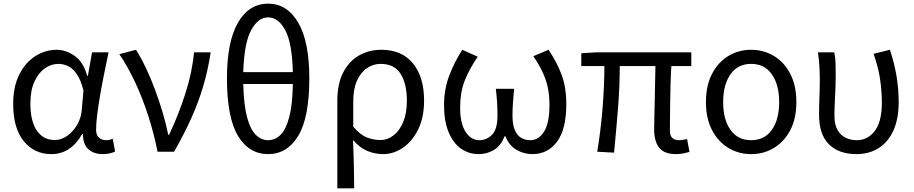

<svg xmlns="http://www.w3.org/2000/svg" viewBox="-20 -829 4991 1049"><path d="M260 13Q168 13 110 -57.5Q52 -128 52 -262Q52 -355 85 -421Q118 -487 172.5 -522Q227 -557 290 -557Q340 -557 387.5 -524Q435 -491 457 -414H460L483 -543H573Q562 -489 550 -430.5Q538 -372 528 -314.5Q518 -257 511.5 -206.5Q505 -156 505 -119Q505 -91 521 -77Q537 -63 559 -63Q578 -63 596 -71L609 -1Q599 4 581.5 8.5Q564 13 540 13Q492 13 462.5 -14Q433 -41 433 -97H429Q367 13 260 13ZM279 -64Q315 -64 347.5 -87Q380 -110 402 -148Q424 -186 427 -232L436 -335Q421 -394 398.5 -425.5Q376 -457 350.5 -468.5Q325 -480 299 -480Q260 -480 225 -455.5Q190 -431 168 -383Q146 -335 146 -263Q146 -168 181 -116Q216 -64 279 -64Z M841 0Q821 -100 790 -196Q759 -292 719 -378Q679 -464 632 -533L723 -557Q751 -513 778 -456Q805 -399 828 -336.5Q851 -274 869.5 -211.5Q888 -149 899 -93H904Q954 -198 992 -315.5Q1030 -433 1040 -543H1131Q1117 -449 1091 -360.5Q1065 -272 1025.5 -184Q986 -96 931 0Z M1445 13Q1340 13 1280 -87Q1220 -187 1220 -401Q1220 -601 1280 -705Q1340 -809 1445 -809Q1549 -809 1609.5 -705Q1670 -601 1670 -401Q1670 -187 1609.5 -87Q1549 13 1445 13ZM1445 -63Q1483 -63 1512.5 -92Q1542 -121 1560 -188Q1578 -255 1580 -370H1309Q1312 -255 1330 -188Q1348 -121 1378 -92Q1408 -63 1445 -63ZM1309 -435H1580Q1576 -594 1538.5 -664Q1501 -734 1445 -734Q1390 -734 1352 -664Q1314 -594 1309 -435Z M1823 200V-278Q1823 -372 1855.5 -434Q1888 -496 1942.5 -526.5Q1997 -557 2063 -557Q2176 -557 2236.5 -482.5Q2297 -408 2297 -280Q2297 -187 2264.5 -121.5Q2232 -56 2181 -21.5Q2130 13 2073 13Q2029 13 1987.5 -4Q1946 -21 1909 -64Q1911 -15 1912 26.5Q1913 68 1914 109.5Q1915 151 1915 200ZM2058 -64Q2098 -64 2131 -90Q2164 -116 2183.5 -164Q2203 -212 2203 -279Q2203 -370 2169 -425Q2135 -480 2059 -480Q2020 -480 1986 -457.5Q1952 -435 1931 -389.5Q1910 -344 1910 -275V-137Q1949 -91 1985.5 -77.5Q2022 -64 2058 -64Z M2595 13Q2541 13 2498.5 -17Q2456 -47 2431 -107Q2406 -167 2406 -256Q2406 -342 2435 -417.5Q2464 -493 2506 -557L2590 -519Q2544 -452 2519 -388.5Q2494 -325 2494 -240Q2494 -155 2523.5 -109Q2553 -63 2599 -63Q2639 -63 2668.5 -93Q2698 -123 2698 -198Q2698 -233 2696 -267Q2694 -301 2689 -344H2789Q2785 -301 2782.5 -267Q2780 -233 2780 -198Q2780 -146 2793.5 -116.5Q2807 -87 2829 -75Q2851 -63 2877 -63Q2923 -63 2952.5 -110Q2982 -157 2982 -254Q2982 -310 2972.5 -353Q2963 -396 2944 -436Q2925 -476 2894 -522L2977 -557Q3021 -492 3047.5 -423Q3074 -354 3074 -259Q3074 -123 3023.5 -55Q2973 13 2889 13Q2843 13 2802.5 -10Q2762 -33 2741 -85H2737Q2717 -33 2679 -10Q2641 13 2595 13Z M3673 13Q3609 13 3581.5 -22Q3554 -57 3554 -122Q3554 -143 3555 -182.5Q3556 -222 3557 -271Q3558 -320 3559 -371.5Q3560 -423 3561 -468H3366Q3366 -353 3356 -231Q3346 -109 3335 5L3243 0Q3262 -115 3272 -236.5Q3282 -358 3282 -468H3156V-538L3234 -543H3757V-468H3648Q3645 -422 3643.5 -369Q3642 -316 3641.5 -265.5Q3641 -215 3640.5 -175.5Q3640 -136 3640 -116Q3640 -88 3653 -75.5Q3666 -63 3691 -63Q3704 -63 3734 -69L3747 1Q3734 5 3715 9Q3696 13 3673 13Z M4084 13Q4016 13 3960 -20.5Q3904 -54 3870.5 -117.5Q3837 -181 3837 -271Q3837 -362 3870.5 -426Q3904 -490 3960 -523.5Q4016 -557 4084 -557Q4152 -557 4208 -523.5Q4264 -490 4297.5 -426Q4331 -362 4331 -271Q4331 -181 4297.5 -117.5Q4264 -54 4208 -20.5Q4152 13 4084 13ZM4084 -63Q4157 -63 4197 -119.5Q4237 -176 4237 -271Q4237 -366 4197 -423Q4157 -480 4084 -480Q4011 -480 3971 -423Q3931 -366 3931 -271Q3931 -176 3971 -119.5Q4011 -63 4084 -63Z M4660 13Q4563 13 4509 -40.5Q4455 -94 4455 -202Q4455 -250 4457 -298Q4459 -346 4459 -394Q4459 -427 4457 -463.5Q4455 -500 4449 -543H4538Q4544 -515 4545 -483.5Q4546 -452 4546 -416Q4546 -386 4544.5 -347.5Q4543 -309 4541 -269.5Q4539 -230 4539 -196Q4539 -148 4556 -118.5Q4573 -89 4601 -76Q4629 -63 4661 -63Q4720 -63 4759 -113Q4798 -163 4798 -269Q4798 -331 4788.5 -395.5Q4779 -460 4753 -535L4842 -557Q4890 -415 4890 -271Q4890 -179 4861 -115.5Q4832 -52 4780 -19.5Q4728 13 4660 13Z"/></svg>

Font: Chocolate Classical Sans
Style: Regular
Weight: 400
Designer: 田海東、宇文滿月
Foundry: Moonlit Owen
Version: Version 1.001